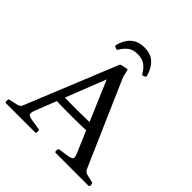

<svg xmlns="http://www.w3.org/2000/svg" viewBox="-237 -1123 1309 1309"><g transform="rotate(45 417.0 -468.5)"><path d="M417 -937Q483 -937 518 -900Q553 -863 566 -812Q568 -802 560 -799L547 -794Q538 -790 534 -798Q518 -829 490.5 -850.5Q463 -872 417 -872Q371 -872 344.5 -850.5Q318 -829 301 -799Q297 -790 289 -793L275 -798Q266 -803 268 -811Q277 -846 295 -874.5Q313 -903 343 -920Q373 -937 417 -937ZM19 0Q10 0 10 -10V-23Q10 -33 20 -34L82 -48Q93 -51 100.5 -57Q108 -63 112 -75L379 -730Q382 -739 392 -740L434 -749Q443 -752 445 -741L456 -692L726 -73Q731 -62 738.5 -56Q746 -50 758 -47L813 -34Q822 -31 822 -22V-9Q822 0 812 0H498Q489 0 489 -10V-23Q489 -31 499 -34L573 -45Q603 -50 608.5 -61Q614 -72 602 -100L365 -657L425 -692L192 -100Q181 -71 188 -60.5Q195 -50 224 -45L299 -33Q308 -32 308 -22V-9Q308 0 298 0ZM233 -313Q322 -309 410 -310Q498 -311 586 -315V-258Q498 -254 410 -253.5Q322 -253 233 -256Z"/></g></svg>

Font: Hahmlet
Style: Regular
Weight: 400
Designer: Minjoo Ham & Mark Frömberg
Foundry: hypertype
Version: Version 1.002